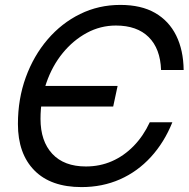

<svg xmlns="http://www.w3.org/2000/svg" viewBox="-20 -746 768 782"><path d="M312 16Q187 16 120 -52Q53 -120 53 -241Q53 -343 85 -431Q117 -519 174 -585.5Q231 -652 306.5 -689Q382 -726 470 -726Q555 -726 611.5 -693.5Q668 -661 697.5 -601.5Q727 -542 728 -461H636Q633 -548 585.5 -595Q538 -642 452 -642Q389 -642 333.5 -612Q278 -582 235.5 -530Q193 -478 169 -409Q145 -340 145 -262Q145 -171 193 -119.5Q241 -68 330 -68Q387 -68 436 -89.5Q485 -111 524.5 -151.5Q564 -192 590 -248H682Q649 -166 594.5 -106.5Q540 -47 468.5 -15.5Q397 16 312 16ZM441 -312H132L150 -396H459Z"/></svg>

Font: Geist
Style: Italic
Weight: 400
Italic angle: -12°
Designer: Basement.studio, Andrés Briganti, Mateo Zaragoza
Foundry: Basement.studio, Vercel, Andrés Briganti, Guido Ferreyra, Mateo Zaragoza
Version: Version 1.500